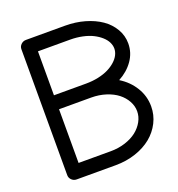

<svg xmlns="http://www.w3.org/2000/svg" viewBox="-138 -882 921 995"><g transform="rotate(-20 323.0 -384.5)"><path d="M330.8 -373H153.8V-76.9H330.8Q374.3 -76.9 412 -89.1Q449.7 -101.3 475.5 -121.7Q501.2 -142.1 516 -169.1Q530.8 -196 530.8 -225.1Q530.8 -254.2 516 -281.1Q501.2 -308.1 475.5 -328.4Q449.7 -348.6 412 -360.8Q374.3 -373 330.8 -373ZM607.7 -571.3Q607.7 -519.8 578 -477.4Q548.3 -435.1 498.3 -408.2Q548.6 -377.4 578.1 -329.2Q607.7 -281 607.7 -224.1Q607.7 -177 586.7 -135.5Q565.7 -94 529.2 -64.2Q492.7 -34.4 441.2 -17.2Q389.6 0 330.8 0H115.5Q99.6 0 88.3 -11Q76.9 -22 76.9 -37.4V-731.9Q76.9 -747.3 88.3 -758.3Q99.6 -769.3 115.5 -769.3H330.8Q388.2 -769.3 439 -754.8Q489.7 -740.2 527 -714.5Q564.2 -688.7 585.9 -651.6Q607.7 -614.5 607.7 -571.3ZM153.8 -450H330.8Q366.9 -450 399.2 -456.9Q431.4 -463.9 455.1 -475.7Q478.8 -487.5 496.1 -503.1Q513.4 -518.6 522.1 -536Q530.8 -553.5 530.8 -571Q530.8 -588.6 522.1 -606.1Q513.4 -623.5 496.1 -639Q478.8 -654.5 455.1 -666.5Q431.4 -678.5 399.2 -685.4Q366.9 -692.4 330.8 -692.4H153.8Z"/></g></svg>

Font: Tecnico
Style: Grueso
Weight: 700
Version: Version 1.3